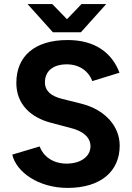

<svg xmlns="http://www.w3.org/2000/svg" viewBox="-20 -908 647 940"><path d="M311 12C474 12 566 -70 566 -195C566 -288 497 -371 376 -401L284 -424C232 -437 200 -461 200 -505C200 -560 240 -593 307 -593C372 -593 416 -556 432 -511L565 -552C528 -650 445 -712 311 -712C151 -712 60 -634 60 -502C60 -398 130 -332 233 -306L324 -282C386 -267 423 -236 423 -192C423 -141 374 -106 303 -107C236 -108 191 -145 174 -191L40 -151C60 -65 169 12 311 12ZM239 -750H376L500 -888H379L308 -814L236 -888H115Z"/></svg>

Font: HB Figtree Prototype
Style: Bold
Weight: 700
Designer: Alfredo Marco Pradil
Foundry: Hanken Design Co.®
Version: Version 1.002;Glyphs 3.2 (3228)